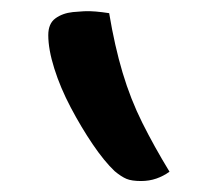

<svg xmlns="http://www.w3.org/2000/svg" viewBox="-20 -769 390 350"><path d="M179 -745Q189 -685 203.5 -636.5Q218 -588 239.5 -545Q261 -502 289 -456Q278 -448 265 -443.5Q252 -439 237 -439Q220 -439 210.5 -443Q201 -447 189 -457Q170 -475 149 -506Q128 -537 109 -573Q90 -609 79 -644Q68 -679 68 -705Q68 -726 81 -735.5Q94 -745 113 -747Q123 -748 133 -748.5Q143 -749 154.5 -748Q166 -747 179 -745Z"/></svg>

Font: Code D Ace
Style: Regular
Weight: 400
Version: Version 1.085; ttfautohint (v1.8.4.7-5d5b);Nerd Fonts 3.0.2